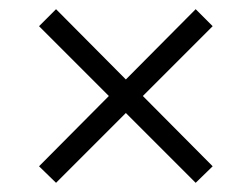

<svg xmlns="http://www.w3.org/2000/svg" viewBox="-20 -534 525 418"><path d="M102 -136 254 -288 406 -136 443 -172 291 -325 443 -477 406 -514 254 -361 102 -514 65 -477 217 -325 65 -172Z"/></svg>

Font: Fixel Display Light
Style: Italic
Weight: 300
Italic angle: -10°
Designer: AlfaBravo + MacPaw
Foundry: Kyrylo Tkachov, Marchela Mozhyna, Serhii Makarenko, Maria Weinstein, Zakhar Kryvoshyya
Version: Version 1.210;Glyphs 3.2 (3217)